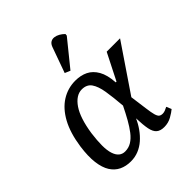

<svg xmlns="http://www.w3.org/2000/svg" viewBox="-220 -952 1106 1106"><g transform="rotate(-45 333.0 -399.0)"><path d="M209 10Q169 10 138 -5Q107 -20 87 -51.5Q67 -83 60.5 -134Q54 -185 64 -257Q78 -354 113 -418Q148 -482 199 -514Q250 -546 311 -546Q355 -546 388.5 -529.5Q422 -513 443.5 -475.5Q465 -438 469 -374H475L557 -536H666L472 -250Q481 -185 486 -146Q491 -107 496.5 -87.5Q502 -68 510.5 -61.5Q519 -55 533 -55Q544 -55 554.5 -59.5Q565 -64 575 -69L588 -38Q573 -25 545.5 -9.5Q518 6 485 6Q454 6 437 -8.5Q420 -23 413.5 -56Q407 -89 405 -145Q391 -113 371 -85Q351 -57 326.5 -35.5Q302 -14 272.5 -2Q243 10 209 10ZM226 -54Q255 -54 278.5 -68.5Q302 -83 322.5 -109.5Q343 -136 363 -171.5Q383 -207 404 -250Q398 -324 389.5 -376Q381 -428 361.5 -456Q342 -484 302 -484Q278 -484 256.5 -470Q235 -456 216.5 -429Q198 -402 184.5 -361Q171 -320 163 -266Q156 -213 156 -173Q156 -133 164.5 -106.5Q173 -80 188.5 -67Q204 -54 226 -54ZM332 -606 299 -620 355 -776Q362 -795 374.5 -802.5Q387 -810 402.5 -808Q418 -806 433 -797.5Q448 -789 461 -776L460 -764Z"/></g></svg>

Font: Noto Serif
Style: Italic
Weight: 400
Italic angle: -12°
Designer: Monotype Design Team
Foundry: Monotype Imaging Inc.
Version: Version 2.013